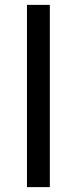

<svg xmlns="http://www.w3.org/2000/svg" viewBox="-20 -770 315 790"><path d="M91 -750H185V0H91Z"/></svg>

Font: Unbounded Light
Style: Regular
Weight: 300
Designer: Luke Prowse, Jean-Baptiste Morizot, Fátima Lázaro, Florian Runge
Foundry: NaN
Version: Version 1.700